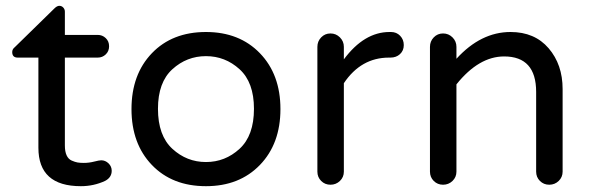

<svg xmlns="http://www.w3.org/2000/svg" viewBox="-20 -630 2028 660"><path d="M328 -79Q342 -79 353 -68.5Q364 -58 364 -43Q364 -20 341 -8Q302 10 258 10Q112 10 112 -122V-432H41Q22 -432 22 -451Q22 -461 31 -468L167 -601Q176 -610 184 -610Q192 -610 197.5 -604Q203 -598 203 -590V-510H316Q332 -510 343.5 -499Q355 -488 355 -471Q355 -454 343.5 -443Q332 -432 316 -432H203V-130Q203 -109 209 -96Q215 -83 226.5 -78Q238 -73 246.5 -71.5Q255 -70 268 -70Q286 -70 303.5 -74.5Q321 -79 328 -79Z M688 -520Q803 -520 873.5 -447Q944 -374 944 -255Q944 -136 873.5 -63Q803 10 688 10Q572 10 502 -63Q432 -136 432 -255Q432 -374 502 -447Q572 -520 688 -520ZM853 -256Q853 -347 803.5 -392Q754 -437 688 -437Q622 -437 572.5 -392Q523 -347 523 -256Q523 -164 572.5 -118.5Q622 -73 688 -73Q754 -73 803.5 -118.5Q853 -164 853 -256Z M1324 -520Q1343 -520 1355.5 -507Q1368 -494 1368 -475Q1368 -456 1355 -444Q1342 -432 1322 -432H1317Q1221 -432 1162 -344V-40Q1162 -21 1148.5 -8Q1135 5 1116 5Q1097 5 1084 -8Q1071 -21 1071 -40V-469Q1071 -488 1084 -501.5Q1097 -515 1116 -515Q1135 -515 1148.5 -501.5Q1162 -488 1162 -469V-426Q1232 -520 1319 -520Z M1735 -520Q1818 -520 1866 -464Q1914 -408 1914 -324V-40Q1914 -21 1900.5 -8Q1887 5 1868 5Q1849 5 1836 -8Q1823 -21 1823 -40V-314Q1823 -436 1713 -436Q1626 -436 1549 -340V-40Q1549 -21 1535.5 -8Q1522 5 1503 5Q1484 5 1471 -8Q1458 -21 1458 -40V-469Q1458 -488 1471 -501.5Q1484 -515 1503 -515Q1522 -515 1535.5 -501.5Q1549 -488 1549 -469V-428Q1633 -520 1735 -520Z"/></svg>

Font: Varela Round
Style: Regular
Weight: 400
Designer: Joe Prince
Foundry: Joe Prince
Version: Version 1.000